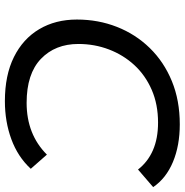

<svg xmlns="http://www.w3.org/2000/svg" viewBox="-5 -743 756 786"><g transform="rotate(90 373.0 -350.0)"><path d="M394 8Q288 8 213.5 -29Q139 -66 99.5 -132.5Q60 -199 60 -287Q60 -374 90 -450.5Q120 -527 176.5 -585Q233 -643 312 -675.5Q391 -708 489 -708Q576 -708 643 -680Q710 -652 746 -599L674 -537Q643 -577 595 -598Q547 -619 482 -619Q407 -619 347.5 -593Q288 -567 246.5 -522Q205 -477 182.5 -418Q160 -359 160 -293Q160 -198 221 -139.5Q282 -81 401 -81Q530 -81 613 -164L671 -98Q622 -45 550 -18.5Q478 8 394 8Z"/></g></svg>

Font: Montserrat Medium
Style: Italic
Weight: 500
Italic angle: -11.3°
Designer: Julieta Ulanovsky
Foundry: Julieta Ulanovsky
Version: Version 9.000; ttfautohint (v1.8.4.7-5d5b)